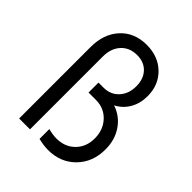

<svg xmlns="http://www.w3.org/2000/svg" viewBox="-213 -888 1025 1025"><g transform="rotate(45 300.0 -375.0)"><path d="M176 0H94V-540Q94 -639 150 -699.5Q206 -760 298 -760Q385 -760 440 -706.5Q495 -653 495 -569Q495 -514 470.5 -472Q446 -430 403 -408Q465 -387 501 -334Q537 -281 537 -209Q537 -113 476.5 -51.5Q416 10 322 10Q289 10 248 0V-74Q284 -65 310 -65Q374 -65 414.5 -105.5Q455 -146 455 -210Q455 -275 415 -317.5Q375 -360 314 -360H258V-435H296Q349 -435 382 -471Q415 -507 415 -564Q415 -619 384 -652Q353 -685 300 -685Q244 -685 210 -648Q176 -611 176 -550Z"/></g></svg>

Font: CommitMono
Style: 450Regular
Weight: 450
Designer: Eigil Nikolajsen
Foundry: Eigil Nikolajsen
Version: Version 1.002